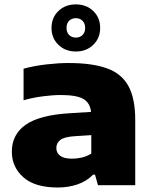

<svg xmlns="http://www.w3.org/2000/svg" viewBox="-20 -845 696 876"><path d="M243.5 10.5Q139 10.5 86.5 -36.2Q34 -83 34 -153Q34 -231.5 97.5 -276Q161 -320.5 300 -328.5L395.5 -334.5Q390.5 -377 359.2 -394.2Q328 -411.5 257 -411.5Q221.5 -411.5 175 -405.5Q128.5 -399.5 87.5 -387.5V-531.5Q136.5 -545 192 -551.2Q247.5 -557.5 293 -557.5Q400 -557.5 467.2 -533.5Q534.5 -509.5 565.8 -452.8Q597 -396 597 -298V0H427L413.5 -48H404.5Q375 -17.5 333 -3.5Q291 10.5 243.5 10.5ZM237 -169.5Q237 -147.5 254.5 -134.2Q272 -121 309 -121Q330.5 -121 353.5 -126.2Q376.5 -131.5 396.5 -144.5V-228.5L319.5 -223.5Q273.5 -220.5 255.2 -206.5Q237 -192.5 237 -169.5ZM326 -610Q278 -610 246.5 -640.5Q215 -671 215 -717.5Q215 -764.5 246.5 -794.8Q278 -825 326 -825Q374 -825 405.5 -794.8Q437 -764.5 437 -717.5Q437 -671 405.5 -640.5Q374 -610 326 -610ZM326 -673.5Q345 -673.5 356.8 -685.5Q368.5 -697.5 368.5 -717.5Q368.5 -738 356.8 -750Q345 -762 326 -762Q307 -762 295.2 -750Q283.5 -738 283.5 -717.5Q283.5 -697.5 295.2 -685.5Q307 -673.5 326 -673.5Z"/></svg>

Font: Encode Sans Expanded Expanded ExtraBold
Style: Regular
Weight: 800
Width: 7
Designer: Multiple Designers
Foundry: Impallari Type
Version: Version 3.000; ttfautohint (v1.8.3) -l 8 -r 50 -G 200 -x 14 